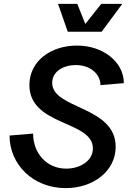

<svg xmlns="http://www.w3.org/2000/svg" viewBox="-20 -950 661 986"><path d="M317 16C464 16 574 -75 574 -196C574 -407 248 -388 248 -525C248 -583 306 -616 369 -616C443 -616 496 -570 496 -513L616 -523C616 -630 512 -716 375 -716C243 -716 131 -638 131 -513C131 -302 457 -332 457 -188C457 -122 389 -84 320 -84C219 -84 150 -164 150 -264L29 -254C29 -105 150 16 317 16ZM328 -787H502L608 -930H500L418 -827L377 -930H278Z"/></svg>

Font: Uncut Sans Semibold Italic
Style: Regular
Weight: 600
Italic angle: -11°
Designer: Kasper Nordkvist
Foundry: UNCUT.wtf
Version: Version 1.304;Glyphs 3.2 (3246)